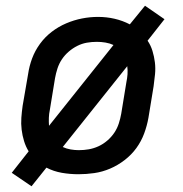

<svg xmlns="http://www.w3.org/2000/svg" viewBox="-20 -600 640 670"><path d="M90 50 21 3 80 -72Q70 -88 64 -107.5Q58 -127 55.5 -147.5Q53 -168 54.5 -189Q56 -210 59 -231L78 -341Q82 -369 92 -396Q102 -423 119.5 -447Q137 -471 160.5 -489Q184 -507 211 -518.5Q238 -530 266 -535.5Q294 -541 322 -541Q352 -541 380 -534.5Q408 -528 433 -515L486 -580L554 -533L495 -458Q506 -442 512 -422.5Q518 -403 520.5 -382.5Q523 -362 521 -341Q519 -320 516 -299L498 -189Q493 -161 483 -134Q473 -107 456 -83.5Q439 -60 415 -41.5Q391 -23 364 -11.5Q337 0 309 4Q281 8 254 8Q224 8 195.5 3Q167 -2 142 -15ZM151 -161 376 -443Q363 -449 348 -451.5Q333 -454 318 -454Q300 -454 283 -451Q266 -448 250 -440Q234 -432 220 -420Q206 -408 196 -393Q186 -378 180.5 -361Q175 -344 172 -327L154 -217Q151 -203 150.5 -189Q150 -175 151 -161ZM255 -76Q273 -76 290 -79Q307 -82 323.5 -89.5Q340 -97 354.5 -109.5Q369 -122 379 -137Q389 -152 394.5 -169Q400 -186 403 -203L421 -313Q424 -327 425 -341Q426 -355 424 -369L199 -87Q212 -81 226.5 -78.5Q241 -76 255 -76Z"/></svg>

Font: Iosevka Curly MdExObl
Style: Regular
Weight: 500
Width: 7
Italic angle: -9°
Monospace: yes
Designer: Belleve Invis
Foundry: Belleve Invis
Version: Version 11.1.0; ttfautohint (v1.8.3)